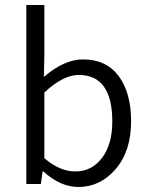

<svg xmlns="http://www.w3.org/2000/svg" viewBox="-20 -734 591 766"><path d="M293 12Q221 12 153 -50H150L143 0H85V-714H157V-516L155 -427Q236 -497 311 -497Q404 -497 453.5 -430.5Q503 -364 503 -250Q503 -131 441.5 -59.5Q380 12 293 12ZM281 -50Q346 -50 387 -104Q428 -158 428 -249Q428 -435 294 -435Q232 -435 157 -365V-103Q218 -50 281 -50Z"/></svg>

Font: Assistant
Style: Regular
Weight: 400
Designer: Hebrew By Ben Nathan, Latin by Paul Hunt
Version: Version 2.001;PS 002.001;hotconv 1.0.88;makeotf.lib2.5.64775